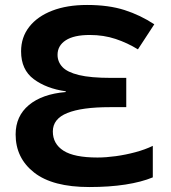

<svg xmlns="http://www.w3.org/2000/svg" viewBox="-20 -744 688 774"><path d="M331 -724Q418 -724 482 -703.5Q546 -683 602 -646L536 -545Q494 -571 446 -587Q398 -603 342 -603Q278 -603 245 -581.5Q212 -560 212 -523Q212 -495 231.5 -474Q251 -453 298 -441.5Q345 -430 429 -430H489V-312H422Q310 -312 251.5 -288.5Q193 -265 193 -214Q193 -164 236 -136.5Q279 -109 373 -109Q407 -109 447 -114.5Q487 -120 526 -130.5Q565 -141 596 -156V-29Q550 -10 485.5 0Q421 10 340 10Q192 10 117.5 -48.5Q43 -107 43 -202Q43 -276 96.5 -320.5Q150 -365 245 -373V-376Q167 -387 116 -425Q65 -463 65 -537Q65 -594 98 -636Q131 -678 190.5 -701Q250 -724 331 -724Z"/></svg>

Font: RS Noto Sans
Style: Bold
Weight: 700
Designer: Monotype Design Team
Foundry: Monotype Imaging Inc.
Version: Version 3.10